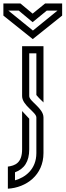

<svg xmlns="http://www.w3.org/2000/svg" viewBox="-46 -937 384 1123"><path d="M144.8 -807.3 227.6 -875H290.2L146.6 -758.3L2.9 -875H63.7ZM144.8 -857.3 73.4 -916.7H-26.2V-845.8L145.7 -708.3L317.5 -845.8V-916.7H217.9ZM125 -63.5V-242.7C120.4 -248.5 85.9 -284.9 83.3 -287.5V-63.5C83.3 17.3 40.8 31.7 0 37.5V166.7C107.6 160.3 208.3 87.3 208.3 -41.7V-250C208.3 -304.7 125 -344.1 125 -375V-625H166.7V-381.2C189.6 -353.3 201.1 -347.1 208.3 -337.5V-666.7H83.3V-375C83.3 -320.3 166.7 -280.9 166.7 -250V-41.7C166.7 54 100.7 101.2 41.7 117.7V70.8C95.6 51.2 125 8.4 125 -63.5Z"/></svg>

Font: Sportrop
Style: Regular
Weight: 500
Version: Version 0.9